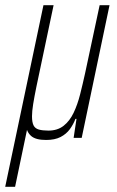

<svg xmlns="http://www.w3.org/2000/svg" viewBox="-62 -530 448 738"><path d="M-42 188 105 -510H144L78 -197Q70 -158 65.5 -130Q61 -102 61 -83Q61 -60 67 -48Q73 -36 87.5 -32Q102 -28 124 -28Q159 -28 182.5 -46.5Q206 -65 221 -96.5Q236 -128 246 -167.5Q256 -207 265 -248L321 -510H359L252 0H221L232 -73H228Q220 -52 206.5 -33.5Q193 -15 171 -3.5Q149 8 115 8Q75 8 57.5 -7.5Q40 -23 36 -53L50 -70L-4 188Z"/></svg>

Font: Saira ExtraCondensed ExtraLight
Style: Italic
Weight: 250
Width: 2
Italic angle: -12°
Designer: Hector Gatti with collaboration of the Omnibus-Type team
Foundry: Omnibus-Type
Version: Version 1.101